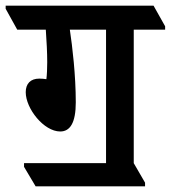

<svg xmlns="http://www.w3.org/2000/svg" viewBox="-69 -644 604 679"><path d="M57 15H444V2L404 -67V-539H515V-551L474 -624H-49V-613L-8 -539H93C96 -495 98 -458 98 -424C98 -404 97 -378 95 -364C89 -365 79 -366 70 -366C39 -366 22 -348 22 -318C22 -260 86 -179 144 -179C179 -179 199 -210 199 -282C199 -378 187 -479 178 -539H306V-67H16V-54Z"/></svg>

Font: Noto Serif Devanagari Condensed SemiBold
Style: Regular
Weight: 600
Width: 3
Designer: Universal Thirst, Indian Type Foundry and the Monotype Design Team
Foundry: Monotype Imaging Inc.
Version: Version 2.004